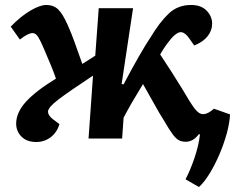

<svg xmlns="http://www.w3.org/2000/svg" viewBox="-20 -557 945 772"><path d="M469 -219 477 -218Q508 -277 537.5 -328.5Q567 -380 586 -408Q622 -468 658.5 -502.5Q695 -537 748 -537Q789 -537 811 -514Q833 -491 833 -462Q833 -434 814.5 -411Q796 -388 761 -374L742 -401Q726 -425 710 -427.5Q694 -430 670 -404Q661 -393 650 -378.5Q639 -364 624 -338Q643 -310 668.5 -270Q694 -230 713 -199Q746 -142 763 -120Q780 -98 796 -98Q807 -98 819 -104.5Q831 -111 840 -120L905 -97Q903 -60 891 -17.5Q879 25 861 66.5Q843 108 822 142Q801 176 780 195L726 164Q745 128 762 78Q779 28 784 -16L780 -18Q757 13 727 13Q712 13 700.5 7.5Q689 2 675.5 -15.5Q662 -33 642 -68Q622 -99 599.5 -140Q577 -181 555 -219Q531 -180 513 -149Q495 -118 477 -84L471 0H336L354 -253Q257 -189 215 -157Q173 -125 173 -108Q173 -94 191 -79L219 -58Q209 -24 183.5 -5Q158 14 126 14Q88 14 66.5 -7.5Q45 -29 45 -60Q45 -104 83.5 -147Q122 -190 205 -241Q196 -267 184 -296Q172 -325 157 -360Q144 -391 134 -407.5Q124 -424 111 -424Q93 -424 60 -398L23 -450Q64 -492 102.5 -514.5Q141 -537 166 -537Q195 -537 213.5 -519.5Q232 -502 252 -457Q268 -421 281.5 -383Q295 -345 311 -300L363 -333L377 -524H515Z"/></svg>

Font: Literata 7pt
Style: Bold Italic
Weight: 700
Italic angle: -2°
Designer: Latin by Veronika Burian and Jose Scaglione. Greek by Irene Vlachou. Cyrillic by Vera Evstafieva
Foundry: TypeTogether
Version: Version 3.002